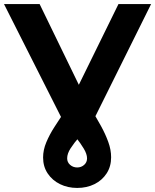

<svg xmlns="http://www.w3.org/2000/svg" viewBox="-39 -720 765 946"><path d="M341.5 206Q294.7 206 256.7 187.3Q218.6 168.6 196 134.7Q173.3 100.9 173.3 55.9Q173.3 18.8 189.2 -19.1Q205.1 -57 229.1 -94.2Q253 -131.4 277.4 -168.1Q301.8 -204.9 318.3 -238.8L544.7 -700H705.5L433.8 -152.8Q421.9 -128 398.6 -100.3Q375.3 -72.7 350.8 -44.3Q326.2 -15.9 309 10.5Q291.9 36.9 291.9 59.9Q291.9 79.7 306.6 92.4Q321.3 105.1 341.3 105.1Q361.3 105.1 375.6 92.4Q389.9 79.7 389.9 60.3Q389.9 39.1 373.9 12.5Q358 -14 335.5 -42.7Q313.1 -71.4 291.5 -98.9Q269.9 -126.5 259.1 -148.7L-19.3 -700H156.2L380.2 -238.8Q395.6 -208.3 416.9 -172.4Q438.1 -136.6 459.2 -98.1Q480.3 -59.6 494.4 -20.9Q508.5 17.8 508.5 54.9Q508.5 100.3 486.4 134.3Q464.3 168.4 426.6 187.2Q388.8 206 341.5 206Z"/></svg>

Font: Montserrat Alternates Thin
Style: Regular
Weight: 100
Designer: Julieta Ulanovsky
Foundry: Julieta Ulanovsky
Version: Version 9.000